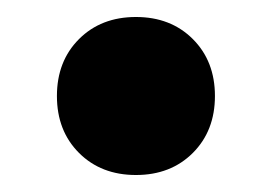

<svg xmlns="http://www.w3.org/2000/svg" viewBox="-20 -194 320 226"><path d="M73 -14Q47 -40 47 -81Q47 -122 73 -148Q99 -174 140 -174Q181 -174 207 -148Q233 -122 233 -81Q233 -40 207 -14Q181 12 140 12Q99 12 73 -14Z"/></svg>

Font: Heuristica
Style: Bold
Weight: 700
Version: Version 1.0.2